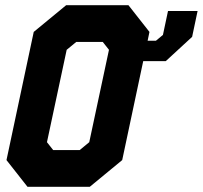

<svg xmlns="http://www.w3.org/2000/svg" viewBox="-20 -720 782 740"><path d="M185 -141.5H287L324 -172L400 -528L376 -558.5H274L237 -528L161 -172ZM137.5 -71H306L387.5 -138L477.5 -562.5L425 -629.5H256.5L175 -562.5L85 -138ZM137.5 -71 85 -138 175 -562.5 256.5 -629.5H425L477.5 -562.5L387.5 -138L306 -71ZM676.5 -640 664 -579.5 600 -523.5H469.5H600L664 -579.5L676.5 -640ZM627.5 -677.5H741.5L720.5 -578L619 -484.5H532L451 -103L326 0H86L5 -103L110 -597L235 -700H475L556 -597L549 -563H581L608 -585.5Z"/></svg>

Font: Tourney Thin Black
Style: Italic
Weight: 900
Italic angle: -12°
Version: Version 1.015